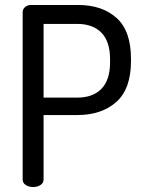

<svg xmlns="http://www.w3.org/2000/svg" viewBox="-20 -751 575 771"><path d="M71 -30V-702Q71 -714 80.5 -722.5Q90 -731 105 -731H294Q390 -731 448 -679Q506 -627 506 -515V-506Q506 -394 447 -341.5Q388 -289 290 -289H155V-30Q155 -16 142.5 -8Q130 0 113 0Q96 0 83.5 -8Q71 -16 71 -30ZM290 -655H155V-359H290Q353 -359 387.5 -394.5Q422 -430 422 -501V-513Q422 -584 387.5 -619.5Q353 -655 290 -655Z"/></svg>

Font: Dosis
Style: Medium
Weight: 500
Designer: Edgar Tolentino, Pablo Impallari, Igino Marini
Foundry: Edgar Tolentino, Pablo Impallari, Igino Marini
Version: Version 1.007